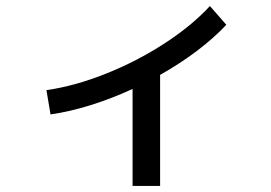

<svg xmlns="http://www.w3.org/2000/svg" viewBox="-20 -608 904 640"><path d="M679.7 -587.9 734.4 -525.4Q692.9 -481 636.2 -438.2Q579.6 -395.5 513.7 -358.4V11.7H421.9V-311.5Q353 -279.8 283 -257.8Q212.9 -235.8 148.4 -226.6L134.8 -307.6Q228.5 -320.8 332.3 -362.1Q436 -403.3 527.8 -462.9Q619.6 -522.5 679.7 -587.9Z"/></svg>

Font: Pretendard GOV Medium
Style: Regular
Weight: 500
Designer: Base glyphs from Inter by Rasmus Andersson; Hangeul glyphs from Noto Sans CJK(Source Han Sans) by Jang Soo-young and Kan
Foundry: Kil Hyung-jin
Version: Version 1.309